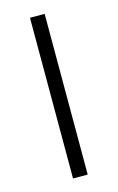

<svg xmlns="http://www.w3.org/2000/svg" viewBox="-89 -567 373 607"><g transform="rotate(-15 97.0 -263.0)"><path d="M73 0V-526H121V0Z"/></g></svg>

Font: Archivo Thin
Style: Regular
Weight: 250
Designer: Hector Gatti
Foundry: Omnibus-Type
Version: Version 2.001